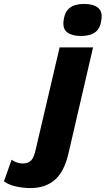

<svg xmlns="http://www.w3.org/2000/svg" viewBox="-186 -741 537 976"><path d="M225 -558Q181 -558 156.5 -576Q132 -594 137 -634Q142 -680 168 -700.5Q194 -721 241 -721Q287 -721 311 -702.5Q335 -684 330 -646Q325 -597 298.5 -577.5Q272 -558 225 -558ZM-31 215Q-68 215 -104.5 207Q-141 199 -166 181L-127 71Q-116 79 -101.5 84.5Q-87 90 -72 90Q-42 90 -27.5 74.5Q-13 59 -4 17L117 -500H287L162 39Q141 131 93 173Q45 215 -31 215Z"/></svg>

Font: Work Sans
Style: Bold Italic
Weight: 700
Italic angle: -13°
Designer: Wei Huang
Foundry: Wei Huang
Version: Version 2.010; ttfautohint (v1.8.3)